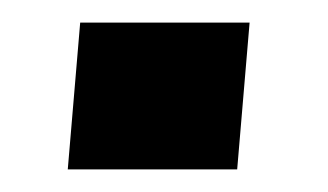

<svg xmlns="http://www.w3.org/2000/svg" viewBox="-20 -150 290 170"><path d="M40 0 51 -130H201L190 0Z"/></svg>

Font: Share
Style: Bold Italic
Weight: 700
Designer: Ralph du Carrois
Version: Version 1.002